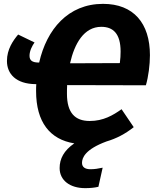

<svg xmlns="http://www.w3.org/2000/svg" viewBox="-20 -730 800 995"><path d="M736 -288C749 -332 757 -394 757 -444C757 -610 672 -710 514 -710C333 -710 222 -578 183 -406H176C147 -407 133 -417 133 -441C133 -467 147 -493 159 -510L74 -551C48 -520 16 -475 16 -414C16 -347 63 -295 164 -294H168C167 -282 167 -270 167 -258C167 -97 239 -7 365 13C311 50 289 93 289 141C289 205 343 245 421 245C447 245 469 243 490 238L512 139C489 144 469 147 449 147C421 147 405 136 405 114C405 88 421 44 532 3C583 -12 629 -36 673 -71L610 -164C566 -133 516 -103 445 -103C369 -103 327 -145 327 -244C327 -259 327 -274 328 -289ZM505 -591C566 -591 605 -556 605 -463C605 -445 604 -425 601 -403L343 -402C366 -504 415 -591 505 -591Z"/></svg>

Font: Fira Sans
Style: Bold Italic
Weight: 700
Italic angle: -8°
Designer: bBox Type GmbH & Carrois Corporate GbR & Edenspiekermann AG
Foundry: bBox Type GmbH & Carrois Corporate GbR & Edenspiekermann AG
Version: Version 4.301;PS 004.301;hotconv 1.0.88;makeotf.lib2.5.64775